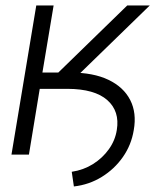

<svg xmlns="http://www.w3.org/2000/svg" viewBox="-20 -566 581 703"><path d="M105.5 -240.7 114.7 -300.3H237.8Q321.8 -300.3 377.2 -273.7Q432.6 -247.1 456.8 -199.7Q481 -152.3 469.7 -89.4Q460.9 -35.2 429.9 9Q398.9 53.2 352.5 81.8Q306.2 110.4 250.5 116.7L242.7 63Q285.6 56.6 320.6 34.7Q355.5 12.7 378.7 -19.8Q401.9 -52.2 407.7 -90.3Q418.9 -158.7 372.8 -199.5Q326.7 -240.2 228 -240.7ZM22 0 112.8 -545.9H176.3L135.3 -300.3H193.4L445.8 -545.9H528.3L214.4 -240.7H125.5L85.9 0Z"/></svg>

Font: Inter Tight Light
Style: Italic
Weight: 300
Italic angle: -9.39999°
Designer: Rasmus Andersson
Foundry: rsms
Version: Version 3.004